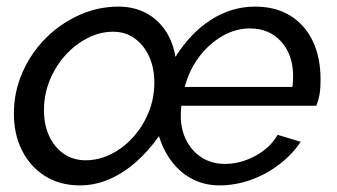

<svg xmlns="http://www.w3.org/2000/svg" viewBox="-20 -551 1019 581"><path d="M222 10Q161 10 116 -18.5Q71 -47 46.5 -96Q22 -145 22 -207Q22 -273 48 -332Q74 -391 118.5 -435.5Q163 -480 220 -505.5Q277 -531 338 -531Q384 -531 420 -512.5Q456 -494 479.5 -460Q503 -426 511 -379Q557 -452 619 -491.5Q681 -531 752 -531Q814 -531 858.5 -503.5Q903 -476 926.5 -426.5Q950 -377 950 -311Q950 -275 945 -256Q940 -237 937 -231H529Q528 -224 527.5 -216.5Q527 -209 527 -201Q527 -159 544 -126Q561 -93 591 -74Q621 -55 661 -55Q708 -55 753 -79.5Q798 -104 820 -143L890 -122Q864 -83 824.5 -53Q785 -23 738.5 -6.5Q692 10 644 10Q600 10 563.5 -8.5Q527 -27 501 -60.5Q475 -94 461 -139Q428 -92 389 -58.5Q350 -25 308 -7.5Q266 10 222 10ZM239 -66Q279 -66 316 -84.5Q353 -103 382.5 -135.5Q412 -168 429.5 -210.5Q447 -253 447 -301Q447 -345 431.5 -379.5Q416 -414 388 -434.5Q360 -455 322 -455Q283 -455 245.5 -436Q208 -417 178 -384Q148 -351 130.5 -308Q113 -265 113 -217Q113 -174 128.5 -140Q144 -106 172.5 -86Q201 -66 239 -66ZM865 -288Q866 -296 866.5 -304.5Q867 -313 867 -320Q867 -385 831 -425Q795 -465 736 -465Q693 -465 653 -442Q613 -419 583 -379.5Q553 -340 539 -288Z"/></svg>

Font: Raleway Thin Medium
Style: Italic
Weight: 500
Italic angle: -12°
Version: Version 4.026